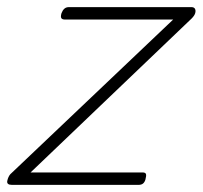

<svg xmlns="http://www.w3.org/2000/svg" viewBox="-28 -520 570 540"><path d="M6 0Q-10 0 -7.5 -11.5Q-5 -23 1 -30L459 -465H155Q147 -465 144.5 -469Q142 -473 145 -483Q148 -491 153 -495.5Q158 -500 166 -500H510Q518 -500 520.5 -495Q523 -490 521 -483Q519 -476 511 -468L58 -35H373Q381 -35 382.5 -30.5Q384 -26 381 -15Q379 -8 374.5 -4Q370 0 361 0Z"/></svg>

Font: Playwrite BE VLG Thin
Style: Regular
Weight: 250
Designer: Veronika Burian, José Scaglione
Foundry: TypeTogether
Version: Version 1.002